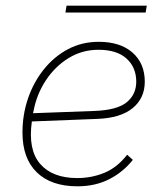

<svg xmlns="http://www.w3.org/2000/svg" viewBox="-20 -648 569 675"><path d="M252 7Q160 7 109.5 -42Q59 -91 59 -182Q59 -245 78.5 -302Q98 -359 134 -404Q170 -449 219 -475Q268 -501 327 -501Q403 -501 446 -463Q489 -425 489 -361Q489 -303 446.5 -268Q404 -233 322 -230L92 -221Q78 -122 121 -72Q164 -22 252 -22Q302 -22 347 -40.5Q392 -59 427 -104L447 -86Q413 -43 364 -18Q315 7 252 7ZM98 -258 96 -250 313 -258Q392 -261 425.5 -288.5Q459 -316 459 -361Q459 -411 425 -442Q391 -473 326 -473Q269 -473 221.5 -444Q174 -415 141.5 -366Q109 -317 98 -258ZM214 -628H496L492 -604H210Z"/></svg>

Font: Livvic Thin
Style: Italic
Weight: 250
Italic angle: -10°
Designer: Jacques Le Bailly, Baron von Fonthausen
Version: Version 1.001; ttfautohint (v1.8.2)